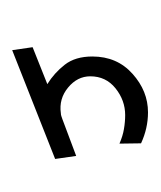

<svg xmlns="http://www.w3.org/2000/svg" viewBox="6 -818 261 312"><g transform="rotate(90 136.0 -661.5)"><path d="M116.2 -608.4Q98.1 -619.6 84.7 -636.7Q71.3 -653.8 71.3 -681.6Q71.3 -721.7 99.4 -746.8Q127.4 -772 162.1 -772Q188 -772 212.4 -760.7L212.9 -725.6Q200.7 -731 189.2 -732.9Q177.7 -734.9 166.5 -734.9Q142.6 -734.9 123 -719.2Q103.5 -703.6 103.5 -678.2Q103.5 -657.2 121.8 -642.1Q140.1 -627 163.6 -630.4Q166 -630.4 168.5 -631.3Q170.9 -632.3 172.9 -632.8L232.9 -655.3L237.8 -621.1L61 -551.3L56.2 -584.5Z"/></g></svg>

Font: Vazirmatn UI NL ExtraLight
Style: Regular
Weight: 200
Designer: Saber Rastikerdar
Foundry: Saber Rastikerdar
Version: Version 33.003